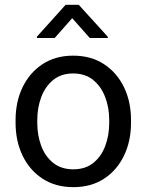

<svg xmlns="http://www.w3.org/2000/svg" viewBox="-20 -770 610 800"><path d="M44.9 -258.3V-269.5Q44.9 -346.2 74.2 -406.7Q103.5 -467.3 157.2 -502.7Q210.9 -538.1 284.7 -538.1Q359.4 -538.1 413.3 -502.7Q467.3 -467.3 496.6 -406.7Q525.9 -346.2 525.9 -269.5V-258.3Q525.9 -182.1 496.6 -121.3Q467.3 -60.5 413.6 -25.4Q359.9 9.8 285.6 9.8Q211.4 9.8 157.5 -25.4Q103.5 -60.5 74.2 -121.3Q44.9 -182.1 44.9 -258.3ZM135.3 -269.5V-258.3Q135.3 -206.1 151.9 -161.9Q168.5 -117.7 201.9 -91.1Q235.4 -64.5 285.6 -64.5Q335.4 -64.5 368.7 -91.1Q401.9 -117.7 418.5 -161.9Q435.1 -206.1 435.1 -258.3V-269.5Q435.1 -321.3 418.2 -365.5Q401.4 -409.7 368.2 -436.8Q335 -463.9 284.7 -463.9Q234.9 -463.9 201.7 -436.8Q168.5 -409.7 151.9 -365.5Q135.3 -321.3 135.3 -269.5ZM308.1 -750 429.2 -616.7V-611.8H354L280.8 -694.3L208 -611.8H133.8V-617.2L253.4 -750Z"/></svg>

Font: Vazirmatn FD
Style: Regular
Weight: 400
Designer: Saber Rastikerdar
Foundry: Saber Rastikerdar
Version: Version 33.001